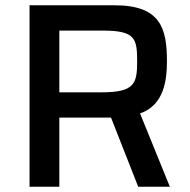

<svg xmlns="http://www.w3.org/2000/svg" viewBox="-20 -708 720 728"><path d="M504 0H624L511 -278C603 -309 613 -407 613 -475C613 -601 589 -688 414 -688H92V0H205V-262H401ZM366 -358H205V-592H370C493 -592 500 -562 500 -475C500 -391 490 -358 366 -358Z"/></svg>

Font: Saira UNSAM Medium
Style: Regular
Weight: 500
Designer: Hector Gatti with collaboration of the Omnibus-Type team
Foundry: Omnibus-Type
Version: Version 0.072;PS 000.072;hotconv 1.0.88;makeotf.lib2.5.64775